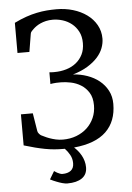

<svg xmlns="http://www.w3.org/2000/svg" viewBox="-59 -731 664 966"><g transform="rotate(-5 273.0 -248.0)"><path d="M180.2 123Q187.5 128.4 194.8 132.3Q201.2 135.7 208.3 138.4Q215.3 141.1 221.2 141.1Q248.5 141.1 263.9 128.9Q279.3 116.7 279.3 91.8Q279.3 68.4 268.6 49.3Q257.8 30.3 244.1 16.1H237.8Q213.4 16.1 190.7 14.2Q168 12.2 144.5 7.8Q121.1 3.4 95.2 -3.2Q69.3 -9.8 39.1 -19V-175.8H99.1L113.8 -85Q114.7 -78.1 120.6 -71.3Q126.5 -64.5 130.9 -62Q136.7 -59.6 147.2 -54.2Q157.7 -48.8 171.9 -43.7Q186 -38.6 203.1 -34.7Q220.2 -30.8 238.8 -30.8Q275.9 -30.8 307.1 -42.7Q338.4 -54.7 361.1 -75.9Q383.8 -97.2 396.5 -126Q409.2 -154.8 409.2 -189Q409.2 -228.5 393.3 -253.7Q377.4 -278.8 354 -293.2Q330.6 -307.6 303.5 -313.2Q276.4 -318.8 253.9 -318.8Q239.7 -318.8 229.7 -318.4Q219.7 -317.9 212.9 -316.9Q205.1 -315.9 200.2 -314.9V-374Q204.6 -373.5 209 -373.5Q212.9 -373 216.8 -373H225.1Q257.8 -373 286.1 -381.6Q314.5 -390.1 335.4 -407Q356.4 -423.8 368.7 -448.5Q380.9 -473.1 380.9 -505.9Q380.9 -539.6 368.2 -564Q355.5 -588.4 335.2 -604.5Q314.9 -620.6 290 -628.4Q265.1 -636.2 240.2 -636.2Q221.2 -636.2 205.6 -632.6Q189.9 -628.9 177.5 -623.3Q165 -617.7 155.8 -611.1Q146.5 -604.5 141.1 -599.1L130.9 -588.9Q125 -583 124 -576.2L108.9 -484.9H48.8V-637.2Q80.6 -652.8 108.9 -662.6Q137.2 -672.4 163.3 -677.7Q189.5 -683.1 214.1 -685.1Q238.8 -687 263.2 -687Q307.1 -687 346.4 -675.3Q385.7 -663.6 415.8 -641.8Q445.8 -620.1 463.4 -589.1Q481 -558.1 481 -520Q481 -496.6 471.9 -472.4Q462.9 -448.2 443.1 -426Q423.3 -403.8 392.3 -384.8Q361.3 -365.7 317.9 -353Q355 -350.6 389.2 -338.6Q423.3 -326.7 449.5 -305.7Q475.6 -284.7 491.2 -255.1Q506.8 -225.6 506.8 -188Q506.8 -99.6 453.4 -48.1Q399.9 3.4 291 13.7Q300.3 22 309.6 33.2Q318.8 44.4 326.2 57.6Q333.5 70.8 337.9 86.2Q342.3 101.6 342.3 118.2Q342.3 154.3 315.7 172.6Q289.1 190.9 242.2 190.9Q231 190.9 216.1 186.8Q201.2 182.6 188 177.2Q172.4 171.4 156.2 163.1Z"/></g></svg>

Font: Charis SIL
Style: Regular
Weight: 400
Foundry: SIL International
Version: Version 4.112